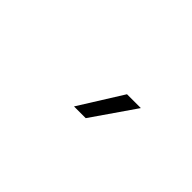

<svg xmlns="http://www.w3.org/2000/svg" viewBox="10 -926 579 579"><g transform="rotate(45 300.0 -636.5)"><path d="M275 -567 362 -706H421L325 -567Z"/></g></svg>

Font: SUSE ExtraLight
Style: Regular
Weight: 250
Designer: Rene Bieder
Foundry: SUSE
Version: Version 1.000